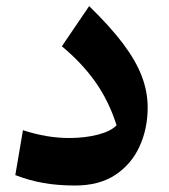

<svg xmlns="http://www.w3.org/2000/svg" viewBox="-20 -583 539 612"><path d="M450.7 -240.2Q450.7 -172.9 424.8 -116.2Q398.9 -59.6 347.7 -25.6Q296.4 8.3 219.7 8.3Q163.6 8.3 118.2 0.2Q72.8 -7.8 28.8 -24.9L53.2 -168Q128.9 -143.1 200.2 -143.1Q250.5 -143.1 292 -153.8Q333.5 -164.6 351.6 -183.6Q327.1 -260.7 284.4 -321.3Q241.7 -381.8 177.2 -435.5L264.2 -563.5Q332 -497.6 372.8 -443.1Q413.6 -388.7 432.1 -339.6Q450.7 -290.5 450.7 -240.2Z"/></svg>

Font: Pinar DS4-SemiBold
Style: Regular
Weight: 600
Designer: Amin Abedi
Version: Version 2.000